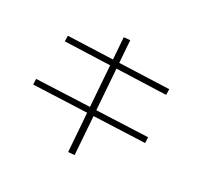

<svg xmlns="http://www.w3.org/2000/svg" viewBox="-170 -973 1278 1236"><g transform="rotate(30 469.0 -354.5)"><path d="M455.1 -222.7 63.5 -206.1 61.5 -247.1 452.1 -264.2 430.7 -561 100.6 -548.8 99.6 -589.8 427.7 -602.5 416 -761.7 461.9 -765.6 473.6 -604 836.9 -618.2 837.9 -576.2 476.6 -563 498 -266.1 874 -282.2 876 -240.2 501.5 -224.6 521.5 53.7 475.6 57.6Z"/></g></svg>

Font: Pretendard ExtraLight
Style: Regular
Weight: 200
Designer: Base glyphs from Inter by Rasmus Andersson; Hangeul glyphs from Noto Sans CJK(Source Han Sans) by Jang Soo-young and Kan
Foundry: Kil Hyung-jin
Version: Version 1.309